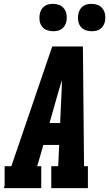

<svg xmlns="http://www.w3.org/2000/svg" viewBox="-35 -976 566 996"><path d="M-15 0 -11 -12V-114H24L236 -735H395L401 -114H421V0H231V-114H267L272 -224H190L158 -114H179V0ZM277 -338 284 -490Q285 -507 285.5 -524.5Q286 -542 286 -560Q281 -543 275.5 -525.5Q270 -508 265 -490L222 -338ZM440 -814Q423 -814 407.5 -820Q392 -826 382.5 -839Q373 -852 370.5 -868.5Q368 -885 371 -902Q373 -914 379 -925Q385 -936 395 -943.5Q405 -951 417 -953.5Q429 -956 440 -956Q457 -956 472.5 -950Q488 -944 497.5 -931Q507 -918 510 -901.5Q513 -885 510 -868Q508 -856 502 -845Q496 -834 486 -826.5Q476 -819 464 -816.5Q452 -814 440 -814ZM240 -814Q223 -814 207.5 -820Q192 -826 182.5 -839Q173 -852 170.5 -868.5Q168 -885 171 -902Q173 -914 179 -925Q185 -936 195 -943.5Q205 -951 217 -953.5Q229 -956 240 -956Q257 -956 272.5 -950Q288 -944 297.5 -931Q307 -918 310 -901.5Q313 -885 310 -868Q308 -856 302 -845Q296 -834 286 -826.5Q276 -819 264 -816.5Q252 -814 240 -814Z"/></svg>

Font: Iosevka Slab Heavy Oblique
Style: Regular
Weight: 900
Italic angle: -9°
Monospace: yes
Designer: Belleve Invis
Foundry: Belleve Invis
Version: Version 11.1.1; ttfautohint (v1.8.3)